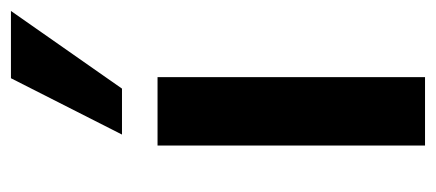

<svg xmlns="http://www.w3.org/2000/svg" viewBox="-243 -554 797 351"><g transform="rotate(-90 155.5 -378.5)"><path d="M65 0V-489H190V0ZM85 -554 188 -757H311L169 -554Z"/></g></svg>

Font: Nunito Sans
Style: Bold
Weight: 700
Designer: Vernon Adams
Foundry: Vernon Adams
Version: Version 3.101; ttfautohint (v1.8.4.7-5d5b);gftools[0.9.27]